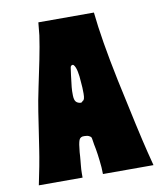

<svg xmlns="http://www.w3.org/2000/svg" viewBox="-74 -691 645 752"><g transform="rotate(-10 248.5 -314.5)"><path d="M462 -55Q470 -24 476 0H275Q274 -22 274 -27Q269 -84 261 -120Q260 -125 258.5 -136Q257 -147 255.5 -149.5Q254 -152 247.5 -155.5Q241 -159 229 -159Q213 -160 208 -147.5Q203 -135 200 -100Q200 -97 199 -84Q198 -71 197.5 -66.5Q197 -62 196 -51Q195 -40 194.5 -33Q194 -26 194 -17Q194 -8 194 0H20Q27 -32 34.5 -72Q42 -112 46 -139Q50 -166 57.5 -214.5Q65 -263 68 -284Q74 -324 85.5 -378Q97 -432 107.5 -484Q118 -536 124 -578Q127 -604 129 -629H350Q361 -520 396 -352Q442 -135 462 -55ZM223 -432Q222 -422 219 -403Q215 -371 213.5 -356.5Q212 -342 212.5 -323.5Q213 -305 219.5 -298Q226 -291 238 -290Q239 -290 239 -290Q241 -290 243.5 -292.5Q246 -295 247 -296Q255 -298 255 -323.5Q255 -349 253 -367Q250 -424 237 -439Q234 -443 229 -441Q224 -439 223 -432Z"/></g></svg>

Font: Cubao Free Narrow
Style: Narrow
Weight: 400
Width: 3
Designer: Aaron Amar
Version: Version 001.001